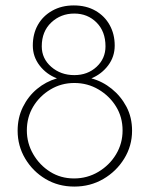

<svg xmlns="http://www.w3.org/2000/svg" viewBox="-20 -680 551 708"><path d="M45 -198Q45 -246 64.5 -285.5Q84 -325 116.5 -352Q149 -379 190 -391Q151 -406 126 -438.5Q101 -471 101 -512Q101 -555 119.5 -588Q138 -621 172.5 -640.5Q207 -660 252 -660Q298 -660 332 -640.5Q366 -621 384.5 -587.5Q403 -554 403 -512Q403 -471 379 -439Q355 -407 317 -391Q358 -380 392 -352.5Q426 -325 446.5 -286Q467 -247 467 -198Q467 -142 438 -95Q409 -48 361 -20Q313 8 254 8Q195 8 148 -20Q101 -48 73 -95Q45 -142 45 -198ZM79 -199Q79 -152 102.5 -111.5Q126 -71 165 -46.5Q204 -22 253 -22Q302 -22 343 -46.5Q384 -71 408 -111Q432 -151 432 -199Q432 -248 408 -287Q384 -326 343.5 -350Q303 -374 254 -374Q206 -374 166 -350Q126 -326 102.5 -287Q79 -248 79 -199ZM134 -509Q134 -464 169 -433.5Q204 -403 254 -403Q303 -403 336 -433.5Q369 -464 369 -509Q369 -564 336 -597Q303 -630 254 -630Q204 -630 169 -597Q134 -564 134 -509Z"/></svg>

Font: Josefin Sans ExtraLight
Style: Regular
Weight: 250
Designer: Santiago Orozco
Foundry: Typemade
Version: Version 2.000